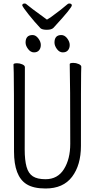

<svg xmlns="http://www.w3.org/2000/svg" viewBox="-20 -1063 540 1096"><path d="M330 -863Q349 -863 363.5 -844Q378 -825 378 -806.5Q378 -788 368 -776Q358 -764 338.5 -764Q319 -764 305 -783Q291 -802 291 -820Q291 -863 330 -863ZM166 -863Q184 -863 198.5 -844Q213 -825 213 -806.5Q213 -788 203 -776Q193 -764 174 -764Q155 -764 140.5 -783Q126 -802 126 -820Q126 -863 166 -863ZM390 -1032Q390 -1026 367 -997Q344 -968 285 -904Q274 -893 247.5 -893Q221 -893 211 -902Q177 -938 144 -979.5Q111 -1021 107 -1032Q107 -1043 121 -1043Q128 -1043 132 -1038Q146 -1025 248 -951Q266 -963 269 -964Q335 -1012 364 -1038Q369 -1043 375 -1043Q390 -1043 390 -1032ZM131 -12Q60 -57 60 -198Q60 -618 58.5 -648Q57 -678 57 -695Q57 -702 78 -702Q93 -702 107.5 -695.5Q122 -689 122 -680Q122 -668 122 -639L121 -210Q121 -149 131.5 -111Q142 -73 167.5 -56.5Q193 -40 240 -40Q309 -40 345 -97.5Q381 -155 381 -242Q381 -595 378 -697Q378 -704 399 -704Q414 -704 429 -697.5Q444 -691 444 -682Q444 -670 443 -645Q442 -620 442 -230Q442 -121 391.5 -54Q341 13 240 13Q170 13 131 -12Z"/></svg>

Font: Moon Stars Kai HW Light
Style: Regular
Weight: 300
Designer: GuiWonder
Version: Version 1.101